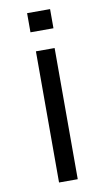

<svg xmlns="http://www.w3.org/2000/svg" viewBox="-86 -796 468 839"><g transform="rotate(-10 147.5 -376.5)"><path d="M189 0H106V-582H189ZM199 -668H97V-753H199Z"/></g></svg>

Font: Ruda
Style: Regular
Weight: 400
Designer: Mariela Monsalve, Angelina Sanchez
Foundry: Mariela Monsalve, Angelina Sanchez
Version: Version 1.002